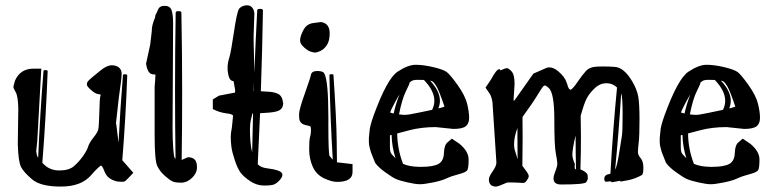

<svg xmlns="http://www.w3.org/2000/svg" viewBox="-20 -684 2909 722"><path d="M416 -219.7 426.8 -316.4C433.9 -364.9 437.5 -394.7 437.5 -405.8V-406.2C437.5 -416.7 434.1 -424.6 427.2 -430.2C420.7 -435.7 411.5 -438.5 399.7 -438.5C387.8 -438.5 373.7 -431.8 357.4 -418.5C341.1 -405.1 331.5 -397.2 328.4 -394.8C325.3 -392.3 321.6 -389.2 317.4 -385.3C313.2 -381.3 310.3 -378.2 308.8 -375.7C307.4 -373.3 306.6 -370 306.6 -365.7C306.6 -361.5 311.8 -354.8 322.3 -345.7C332.7 -336.6 341 -331.5 347.2 -330.6C353.4 -329.6 357.3 -328.6 358.9 -327.6C358.9 -327.3 358.7 -326.7 358.4 -325.7C358.1 -324.7 357.4 -322.3 356.4 -318.4C355.5 -314.5 354.5 -295.1 353.5 -260.3C352.5 -225.4 351.2 -204.4 349.6 -197.3C348 -190.1 341.9 -179.9 331.3 -166.5C320.7 -153.2 314 -141.8 311.3 -132.3C308.5 -122.9 301.9 -110.8 291.5 -96.2C281.1 -81.5 269.7 -69 257.3 -58.6C245 -48.2 226.9 -43 203.1 -43C179.4 -43 159.7 -50.9 144 -66.9L139.2 -71.8C148.3 -185.4 154.9 -300.3 159.2 -416.5V-417C159.2 -418.9 156.7 -420.1 151.9 -420.4H149.9C146 -420.4 143.9 -419.4 143.6 -417.5C134.8 -309.1 128.1 -200 123.5 -90.3C120.9 -94.6 119.2 -98.5 118.4 -102.1C117.6 -105.6 116.9 -110 116.2 -115.2L117.2 -125.5L120.1 -153.3L135.3 -425.8H105.5C72.9 -425.8 50 -411 36.6 -381.3L30.3 -358.4C30.3 -354.2 33.2 -347.1 39.1 -337.2C44.9 -327.2 48.2 -306.6 48.8 -275.4L46.9 -142.1C48.2 -98.1 52.2 -69.5 59.1 -56.2C65.9 -42.8 79.9 -27.2 101.1 -9.3C122.2 8.6 158.1 17.6 208.7 17.6C259.4 17.6 296.9 3.7 321.3 -23.9C330.7 -35 339 -43.9 346.2 -50.5C353.4 -57.2 357.9 -60.9 359.9 -61.5C363.1 -60.9 367.1 -54.4 371.8 -42C376.5 -29.6 382.7 -20.6 390.4 -14.9C398 -9.2 407.4 -4.9 418.5 -2C425 -1 431.3 -0.5 437.5 -0.5C440.8 -0.5 443.8 -0.7 446.8 -1C450.4 -2.3 455.6 -6.7 462.4 -14.2L481.4 -34.2L439.9 -81.5C448.4 -187 454.6 -293.5 458.5 -400.9C458.5 -403.2 455.9 -404.5 450.7 -404.8H448.7C444.8 -404.8 442.7 -403.8 442.4 -401.9C435.5 -317.5 430 -232.9 425.8 -147.9L417 -217.8Z M663.1 -82.5C664.4 -164.9 665 -247.7 665 -331.1C665 -432.3 664.1 -534.2 662.1 -636.7C662.1 -640.3 658.5 -642.1 651.4 -642.1C644.2 -642.1 640.6 -640.3 640.6 -636.7C639 -540 638.2 -443.2 638.2 -346.2C638.2 -259.9 638.8 -173.3 640.1 -86.4C639.2 -87.7 637.9 -89.6 636.2 -92C634.6 -94.5 633 -106 631.3 -126.7C629.7 -147.4 628.9 -174.2 628.9 -207L630.9 -596.7C630.9 -618.8 628.9 -635.3 625 -646C621.1 -656.7 612.6 -662.1 599.6 -662.1C586.6 -662.1 578.2 -657.5 574.5 -648.2C570.7 -638.9 568.1 -633.4 566.7 -631.6C565.2 -629.8 564.2 -626.8 563.7 -622.6C563.2 -618.3 562.5 -615.5 561.5 -614C560.5 -612.5 558.5 -606.9 555.4 -596.9C552.3 -587 550.8 -577.1 550.8 -567.4L544.9 -516.6L529.3 -444.8V-444.3C533.2 -417.6 542.3 -404.3 556.6 -404.3L564.5 -403.8C564.1 -389.5 563.2 -374.5 561.5 -358.9V-175.8C561.5 -112.3 564.8 -73.7 571.3 -60.1C577.8 -46.4 587.4 -33.9 600.1 -22.7C612.8 -11.5 622.6 -4.4 629.4 -1.5C636.2 1.5 646.9 2.9 661.4 2.9C675.9 2.9 689.4 -3 701.9 -14.9C714.4 -26.8 720.7 -40 720.7 -54.4C720.7 -68.9 717.7 -78.9 711.7 -84.5C705.6 -90 697.3 -92.8 686.5 -92.8Z M1043.9 -299.8V-300.3C1042.3 -314.9 1036.8 -324.9 1027.3 -330.1C1017.9 -335.3 1005.5 -338.3 990 -339.1C974.5 -339.9 964.8 -340.5 960.9 -340.8C964.5 -441.7 967.1 -543.1 968.8 -645C968.8 -648.6 965.3 -650.5 958.3 -650.6C951.3 -650.8 947.6 -649.1 947.3 -645.5C943 -567.4 939.5 -488.9 936.5 -410.2C936.5 -426.4 936 -448.4 935.1 -476.1C934.1 -503.7 933.6 -527.3 933.6 -546.9L936.5 -632.8V-633.3C935.9 -642.7 933.1 -650.2 928.2 -655.8C923.3 -661.3 916.7 -664.1 908.2 -664.1H907.7C895.7 -663.4 886.2 -659.2 879.4 -651.4L878.9 -650.9C873.4 -642.1 866.9 -612.7 859.6 -562.7C852.3 -512.8 846.5 -481 842.3 -467.5C838.1 -454 835.9 -442.4 835.9 -432.6V-419.4C837.2 -406.7 839.5 -396.9 842.8 -389.9C846 -382.9 851.2 -379.2 858.4 -378.9L864.3 -344.7C864.3 -340.5 864.1 -337.6 863.8 -335.9L803.2 -324.2L780.3 -310.1V-273.9L783.2 -272.5C798.8 -264.6 814.8 -259.8 831.1 -257.8C847.3 -255.9 855.8 -252.8 856.4 -248.5L852.1 -205.6C849.1 -190.6 847.7 -178.1 847.7 -168C847.7 -157.9 848.5 -146.2 850.1 -132.8C851.7 -119.5 856 -102.3 863 -81.3C870 -60.3 877.3 -44.8 884.8 -34.7C892.3 -24.6 904.2 -14 920.7 -2.9C937.1 8.1 954.4 13.7 972.7 13.7C990.9 13.7 1003.3 12.4 1010 9.8C1016.7 7.2 1023.7 2 1031 -5.9C1038.3 -13.7 1042 -20.8 1042 -27.1C1042 -33.4 1036.5 -38.6 1025.6 -42.5C1014.7 -46.4 1001.2 -49.2 985.1 -51C969 -52.8 957 -57.9 949.2 -66.4C952.5 -130.2 955.4 -194.2 958 -258.3L974.1 -259.3C1003.1 -260.6 1022.1 -264 1031.2 -269.5C1040.4 -275.1 1044.9 -284 1044.9 -296.4V-297.4ZM923.8 -234.9 929.2 -257.3H931.6C930.3 -208.5 929.2 -159.7 928.2 -110.8C925 -124.2 922.8 -138.3 921.6 -153.3C920.5 -168.3 919.9 -182.9 919.9 -197C919.9 -211.2 921.2 -223.8 923.8 -234.9ZM935.5 -376C935.2 -364.9 934.7 -353.7 934.1 -342.3H933.1Z M1199.2 -597.7C1193.4 -600.3 1189 -601.4 1186.3 -601.1C1183.5 -600.7 1179.9 -600.3 1175.3 -599.6C1170.7 -599 1164.7 -598.1 1157.2 -597.2C1149.7 -596.2 1142.7 -593.5 1136 -589.1C1129.3 -584.7 1123 -576.2 1117.2 -563.5C1111.3 -550.8 1108.4 -540.2 1108.4 -531.7C1108.4 -523.3 1113.4 -514.6 1123.3 -505.9C1133.2 -497.1 1141.8 -491.6 1149.2 -489.5C1156.5 -487.4 1162 -486.3 1165.8 -486.3C1169.5 -486.3 1175.9 -488.4 1184.8 -492.4C1193.8 -496.5 1201.8 -503.7 1209 -514.2C1216.1 -524.6 1219.7 -539.6 1219.7 -559.1C1219.7 -578.6 1212.9 -591.5 1199.2 -597.7ZM1305.7 -37.1V-66.9L1247.1 -73.7L1246.1 -155.3C1245.4 -209.6 1241.4 -292 1233.9 -402.3C1233.9 -404.3 1231.4 -405.2 1226.3 -405C1221.3 -404.9 1218.8 -403.8 1218.8 -401.9C1220.7 -296.1 1224.9 -189.9 1231.4 -83.5L1219.2 -97.7C1216.3 -105.5 1214.8 -142.9 1214.8 -210V-243.2C1214.8 -335.6 1209.6 -390.6 1199.2 -408.2C1196 -414.1 1187.3 -417 1173.3 -417C1159.3 -417 1151.4 -412.4 1149.4 -403.1C1147.5 -393.8 1139.5 -369.5 1125.5 -330.3C1111.5 -291.1 1104.5 -265.4 1104.5 -253.2C1104.5 -241 1105.6 -232.7 1107.9 -228.5C1110.2 -224.3 1112.7 -221.3 1115.5 -219.5C1118.2 -217.7 1121 -216.3 1123.8 -215.3C1126.5 -214.4 1129.3 -213.5 1132.1 -212.9C1134.8 -212.2 1137 -211.8 1138.7 -211.4C1140.3 -211.1 1142.5 -210.6 1145.3 -210C1148 -209.3 1149.4 -204.1 1149.4 -194.3C1149.4 -184.6 1148.3 -176.2 1146 -169.2C1143.7 -162.2 1142.6 -146.7 1142.6 -122.8C1142.6 -98.9 1147.1 -77 1156 -57.1C1165 -37.3 1179 -22.8 1198.2 -13.7C1217.4 -4.6 1234 0 1248 0C1286.5 0 1305.7 -12.4 1305.7 -37.1Z M1480.5 -253.9C1488 -292.3 1496.7 -321.6 1506.8 -341.8C1515.6 -359.4 1520 -369.5 1520 -372.1C1520 -372.7 1519.9 -373 1519.5 -373C1520.2 -373.7 1522.7 -375.7 1527.1 -378.9C1531.5 -382.2 1539.3 -383.8 1550.5 -383.8C1561.8 -383.8 1569.7 -383.6 1574.2 -383.3C1600.3 -356.3 1613.3 -330.2 1613.3 -305.2C1613.3 -293.5 1610.5 -282.1 1605 -271C1592.3 -268.4 1574 -264.6 1550 -259.5C1526.1 -254.5 1510.9 -252 1504.4 -252C1497.9 -252 1489.9 -252.6 1480.5 -253.9ZM1564 -56.6H1556.6C1531.9 -57 1511.6 -60.7 1495.6 -67.9C1481.3 -105 1474 -143.1 1473.6 -182.1C1474.3 -182.5 1489.6 -186.5 1519.5 -194.3C1549.5 -202.1 1582.4 -206.1 1618.2 -206.1L1684.6 -199.2C1707.4 -199.2 1723 -202.6 1731.4 -209.2C1739.9 -215.9 1744.1 -226.6 1744.1 -241.2C1744.1 -255.9 1741.6 -273.4 1736.6 -293.9C1731.5 -314.5 1719.7 -337.7 1701.2 -363.8C1682.6 -389.8 1669.1 -406.1 1660.6 -412.6C1652.2 -419.1 1635.3 -425.4 1610.1 -431.4C1584.9 -437.4 1562.6 -440.4 1543.2 -440.4C1523.8 -440.4 1501.1 -431.7 1474.9 -414.3C1448.6 -396.9 1418.8 -342.3 1385.3 -250.5C1375.2 -222.2 1370 -202.1 1369.6 -190.4L1367.2 -166V-148.9C1367.2 -140.1 1370 -127.1 1375.5 -109.9L1390.6 -71.8C1398.1 -61 1410.7 -49.2 1428.5 -36.4C1446.2 -23.5 1459.6 -15.1 1468.8 -11C1477.9 -6.9 1492.5 -2.6 1512.7 2C1532.9 6.5 1548.3 8.8 1558.8 8.8C1569.4 8.8 1585.7 6.6 1607.7 2.2C1629.6 -2.2 1646.8 -7.3 1659.2 -13.2C1671.5 -19 1687 -24.3 1705.6 -29.1C1724.1 -33.8 1734.9 -39.1 1737.8 -45.2C1740.7 -51.2 1742.2 -64.3 1742.2 -84.5C1742.2 -104.7 1730.8 -124.2 1708 -143.1L1707.5 -143.6L1679.2 -162.6L1663.1 -148.9C1654.6 -142.1 1650.1 -128.7 1649.4 -108.6C1648.8 -88.6 1641.9 -75 1628.9 -67.6C1615.9 -60.3 1594.2 -56.6 1564 -56.6ZM1482.4 -329.1C1472.7 -304.7 1465.3 -280.8 1460.4 -257.3C1453.9 -258.6 1449.4 -259.9 1446.8 -261.2C1449.1 -267.4 1454.3 -278.4 1462.6 -294.2C1470.9 -310 1477.5 -321.6 1482.4 -329.1ZM1446.3 -129.4V-175.3L1452.6 -176.8C1453.3 -146.8 1458.2 -117.5 1467.3 -88.9C1456.9 -99 1450.8 -106.2 1449 -110.6C1447.2 -115 1446.3 -121.3 1446.3 -129.4ZM1604 -378.9C1607.9 -377.9 1613.4 -371.9 1620.4 -360.8C1627.4 -349.8 1637.7 -323.9 1651.4 -283.2C1647.8 -281.6 1643.4 -280.1 1638.2 -278.8L1628.4 -276.4C1632.3 -285.8 1634.3 -295.4 1634.3 -305.2C1634.3 -329.3 1621.9 -354.5 1597.2 -380.9C1597.8 -380.5 1600.1 -379.9 1604 -378.9Z M2144.5 -174.8C2144.5 -132.5 2145 -90.2 2146 -47.9C2145.3 -47.5 2144.9 -47.4 2144.5 -47.4C2142.3 -47.4 2141.1 -50.8 2141.1 -57.6C2141.1 -60.5 2141.3 -64.1 2141.6 -68.4C2139.6 -71 2137 -78.1 2133.8 -89.8C2133.1 -92.4 2132.6 -96.2 2132.3 -101.1C2132.3 -116 2136.4 -140.6 2144.5 -174.8ZM1925.8 -202.6V-164.1C1925.8 -138 1925.9 -112.1 1926.3 -86.4C1924.6 -89.4 1923.8 -91.6 1923.8 -93.3V-94.2L1915 -122.6C1913.7 -128.4 1913.1 -134.8 1913.1 -141.6C1913.1 -159.8 1917.3 -180.2 1925.8 -202.6ZM1818.4 -9.8C1818.4 8.5 1827.5 17.6 1845.7 17.6C1850.3 17.6 1863.6 12.7 1885.7 2.9C1887.4 2.3 1891.6 2 1898.4 2C1908.5 2 1925 2.6 1947.8 3.9H1948.2C1953.8 3.9 1959.1 -1.1 1964.4 -11.2C1967 -14.5 1968.3 -17.9 1968.3 -21.5C1967.9 -26 1965.8 -31.1 1961.9 -36.6C1954.8 -46.4 1948.9 -54.4 1944.3 -60.5C1945 -95.1 1945.3 -129.9 1945.3 -165C1945.3 -191.4 1945.1 -217.8 1944.8 -244.1C1970.2 -279 1988.7 -305.9 2000.2 -325C2011.8 -344 2019 -355.1 2022 -358.4C2024.6 -361.3 2027 -362.8 2029.3 -362.8C2029.6 -362.5 2029.9 -362.3 2030.3 -362.3C2032.9 -361.7 2037.4 -358.6 2043.9 -353C2057.6 -340 2064.5 -300.5 2064.5 -234.4C2064.5 -168.3 2066.3 -126 2070.1 -107.4C2073.8 -88.9 2075.7 -76 2075.7 -68.8C2075.7 -61.7 2073.3 -52.3 2068.6 -40.8C2063.9 -29.2 2061.5 -19.9 2061.5 -12.7C2061.5 2.3 2071.1 9.8 2090.3 9.8C2149.3 9.8 2180.7 6.8 2184.6 1C2188.5 -4.9 2190.4 -9.8 2190.4 -13.7V-14.6L2189.5 -26.9C2186.2 -34.7 2177.2 -41.3 2162.6 -46.9C2163.9 -86.9 2164.6 -127.1 2164.6 -167.5C2164.6 -194.5 2164.2 -221.5 2163.6 -248.5C2172.7 -281.7 2180.8 -304.6 2188 -317.1C2195.1 -329.7 2205.1 -341.8 2217.8 -353.5C2230.5 -365.2 2244.6 -371.1 2260.3 -371.1C2275.9 -371.1 2289.2 -365.7 2300.3 -355C2289.9 -247.9 2281.6 -139.8 2275.4 -30.8C2274.1 -30.1 2272.9 -29.8 2272 -29.8C2259 -27.8 2252.4 -22 2252.4 -12.2V-10.7C2252.4 -3.9 2255.2 -0.5 2260.7 -0.5C2261.7 -0.5 2262.9 -0.7 2264.2 -1C2268.4 -1.6 2271.6 -2 2273.9 -2C2276.2 -2 2277.7 -1.6 2278.3 -1L2280.8 1.5L2312.5 -4.4V-1L2344.7 -6.8C2361.7 -10.7 2377.8 -16.9 2393.1 -25.4C2397.3 -27.3 2399.4 -36.5 2399.4 -52.7C2399.4 -69 2396 -81.1 2389.2 -89.1C2382.3 -97.1 2378.9 -104.9 2378.9 -112.5C2378.9 -120.2 2379.9 -132.1 2381.8 -148.2C2383.8 -164.3 2384.8 -193 2384.8 -234.1C2384.8 -275.3 2383.1 -304.5 2379.9 -321.8C2376.6 -339 2369.6 -356.9 2358.9 -375.5C2337.7 -412.3 2315.1 -431.3 2291 -432.6C2275.4 -433.6 2260.6 -434.1 2246.6 -434.1C2239.7 -434.1 2233.1 -433.9 2226.6 -433.6C2207 -432.9 2192.5 -427.3 2183.1 -416.7C2173.7 -406.2 2164.7 -394.6 2156.2 -382.1C2147.8 -369.5 2141 -360.5 2136 -355C2130.9 -349.4 2127.6 -346.7 2126 -346.7C2124.3 -346.7 2122.5 -347.7 2120.4 -349.6C2118.2 -351.6 2115.1 -359.5 2110.8 -373.5C2106.6 -387.5 2096 -401.7 2079.1 -416C2067.4 -425.8 2056.2 -430.7 2045.4 -430.7C2041.2 -430.7 2036.9 -429.7 2032.7 -427.7C2019 -421.9 2003.4 -415 1985.8 -407.2L1914.1 -305.7H1911.1L1915 -368.2C1915 -391.6 1911.3 -407.4 1903.8 -415.5C1896.3 -423.7 1890.5 -427.7 1886.2 -427.7C1882 -427.7 1874 -425 1862.3 -419.4C1861 -422.4 1859.2 -423.8 1856.9 -423.8C1850.4 -423.8 1840.2 -410.8 1826.2 -384.8L1805.7 -354.5L1822.3 -330.6C1827.5 -320.5 1830.7 -309.6 1832 -297.9L1846.7 -72.8C1846.7 -64 1842 -52.9 1832.5 -39.6C1823.1 -26.2 1818.4 -16.3 1818.4 -9.8ZM2318.6 -173.1C2316.8 -162.5 2314.1 -145.6 2310.5 -122.3C2307 -99 2303.7 -81.4 2300.8 -69.3C2297.9 -57.3 2295.2 -49.3 2293 -45.4C2302.4 -140.8 2310.1 -236.8 2315.9 -333.5C2319.5 -324.1 2321.3 -297.6 2321.3 -254.2C2321.3 -210.7 2320.4 -183.7 2318.6 -173.1Z M2574.2 -253.9C2581.7 -292.3 2590.5 -321.6 2600.6 -341.8C2609.4 -359.4 2613.8 -369.5 2613.8 -372.1C2613.8 -372.7 2613.6 -373 2613.3 -373C2613.9 -373.7 2616.5 -375.7 2620.8 -378.9C2625.2 -382.2 2633.1 -383.8 2644.3 -383.8C2655.5 -383.8 2663.4 -383.6 2668 -383.3C2694 -356.3 2707 -330.2 2707 -305.2C2707 -293.5 2704.3 -282.1 2698.7 -271C2686 -268.4 2667.7 -264.6 2643.8 -259.5C2619.9 -254.5 2604.7 -252 2598.1 -252C2591.6 -252 2583.7 -252.6 2574.2 -253.9ZM2657.7 -56.6H2650.4C2625.7 -57 2605.3 -60.7 2589.4 -67.9C2575 -105 2567.7 -143.1 2567.4 -182.1C2568 -182.5 2583.3 -186.5 2613.3 -194.3C2643.2 -202.1 2676.1 -206.1 2711.9 -206.1L2778.3 -199.2C2801.1 -199.2 2816.7 -202.6 2825.2 -209.2C2833.7 -215.9 2837.9 -226.6 2837.9 -241.2C2837.9 -255.9 2835.4 -273.4 2830.3 -293.9C2825.3 -314.5 2813.5 -337.7 2794.9 -363.8C2776.4 -389.8 2762.9 -406.1 2754.4 -412.6C2745.9 -419.1 2729.1 -425.4 2703.9 -431.4C2678.6 -437.4 2656.3 -440.4 2637 -440.4C2617.6 -440.4 2594.8 -431.7 2568.6 -414.3C2542.4 -396.9 2512.5 -342.3 2479 -250.5C2468.9 -222.2 2463.7 -202.1 2463.4 -190.4L2460.9 -166V-148.9C2460.9 -140.1 2463.7 -127.1 2469.2 -109.9L2484.4 -71.8C2491.9 -61 2504.5 -49.2 2522.2 -36.4C2540 -23.5 2553.4 -15.1 2562.5 -11C2571.6 -6.9 2586.3 -2.6 2606.4 2C2626.6 6.5 2642 8.8 2652.6 8.8C2663.2 8.8 2679.4 6.6 2701.4 2.2C2723.4 -2.2 2740.6 -7.3 2752.9 -13.2C2765.3 -19 2780.8 -24.3 2799.3 -29.1C2817.9 -33.8 2828.6 -39.1 2831.5 -45.2C2834.5 -51.2 2835.9 -64.3 2835.9 -84.5C2835.9 -104.7 2824.5 -124.2 2801.8 -143.1L2801.3 -143.6L2772.9 -162.6L2756.8 -148.9C2748.4 -142.1 2743.8 -128.7 2743.2 -108.6C2742.5 -88.6 2735.7 -75 2722.7 -67.6C2709.6 -60.3 2688 -56.6 2657.7 -56.6ZM2576.2 -329.1C2566.4 -304.7 2559.1 -280.8 2554.2 -257.3C2547.7 -258.6 2543.1 -259.9 2540.5 -261.2C2542.8 -267.4 2548.1 -278.4 2556.4 -294.2C2564.7 -310 2571.3 -321.6 2576.2 -329.1ZM2540 -129.4V-175.3L2546.4 -176.8C2547 -146.8 2551.9 -117.5 2561 -88.9C2550.6 -99 2544.5 -106.2 2542.7 -110.6C2540.9 -115 2540 -121.3 2540 -129.4ZM2697.8 -378.9C2701.7 -377.9 2707.1 -371.9 2714.1 -360.8C2721.1 -349.8 2731.4 -323.9 2745.1 -283.2C2741.5 -281.6 2737.1 -280.1 2731.9 -278.8L2722.2 -276.4C2726.1 -285.8 2728 -295.4 2728 -305.2C2728 -329.3 2715.7 -354.5 2690.9 -380.9C2691.6 -380.5 2693.8 -379.9 2697.8 -378.9Z"/></svg>

Font: Drukaatie burti
Style: Regular
Weight: 400
Version: Version 0.14.4